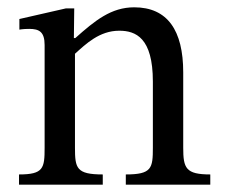

<svg xmlns="http://www.w3.org/2000/svg" viewBox="-20 -505 616 525"><path d="M555 0V-28C488 -28 481 -45 481 -101V-307C481 -422 438 -485 347 -485C284 -485 240 -449 186 -401H182L183 -482H160L33 -453V-424C33 -424 43 -426 60 -426C87 -426 102 -418 102 -382V-101C102 -45 99 -28 32 -28V0H261V-28C189 -28 185 -45 185 -101V-358C215 -385 252 -421 306 -421C351 -421 398 -402 398 -282V-101C398 -45 395 -28 324 -28V0Z"/></svg>

Font: STIX Two Text
Style: Regular
Weight: 400
Designer: Ross Mills, John Hudson & Paul Hanslow, Tiro Typeworks Ltd; with prior portions MicroPress Inc., and Coen Hoffman.
Foundry: Tiro Typeworks Ltd
Version: Version 2.13 b171